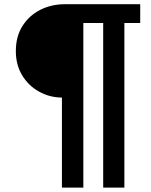

<svg xmlns="http://www.w3.org/2000/svg" viewBox="-20 -707 702 892"><path d="M267.7 164.7V-253.7Q210.7 -254.1 161.6 -281.2Q112.5 -308.4 83.1 -356.9Q53.6 -405.4 53.6 -469.7Q53.6 -537.5 84.3 -586.1Q115 -634.7 166.7 -661.1Q218.4 -687.4 281.6 -687.4H631.4V-600.1H557.8V164.7H459.4V-600.1H367.2V164.7Z"/></svg>

Font: Archivo SemiBold SemiExpanded
Style: Regular
Weight: 600
Width: 6
Version: Version 2.001